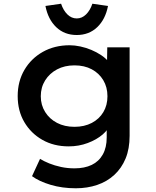

<svg xmlns="http://www.w3.org/2000/svg" viewBox="-20 -781 838 1031"><path d="M387 230Q314 230 252 211.5Q190 193 152 165L195 72Q216 85 244.5 96.5Q273 108 307.5 115.5Q342 123 380 123Q434 123 472.5 104.5Q511 86 532 48.5Q553 11 553 -43V-124L571 -117Q564 -87 531.5 -59Q499 -31 451 -13Q403 5 349 5Q269 5 207.5 -30Q146 -65 110.5 -125.5Q75 -186 75 -265Q75 -344 111 -405.5Q147 -467 210 -502.5Q273 -538 354 -538Q381 -538 411.5 -531.5Q442 -525 470.5 -513Q499 -501 523 -485Q547 -469 562 -450.5Q577 -432 580 -413L554 -405L556 -527H676V-52Q676 18 654.5 70Q633 122 594 158Q555 194 502 212Q449 230 387 230ZM380 -100Q433 -100 473 -121Q513 -142 535 -179Q557 -216 557 -264Q557 -313 534.5 -350.5Q512 -388 472.5 -409Q433 -430 380 -430Q327 -430 286.5 -408.5Q246 -387 222.5 -349.5Q199 -312 199 -264Q199 -217 222.5 -179.5Q246 -142 286.5 -121Q327 -100 380 -100ZM392 -593Q326 -593 282 -635Q238 -677 224 -749L308 -761Q320 -725 342 -703.5Q364 -682 392 -682Q420 -682 442 -703.5Q464 -725 476 -761L560 -749Q546 -677 502 -635Q458 -593 392 -593Z"/></svg>

Font: Lexend Exa Medium
Style: Regular
Weight: 500
Designer: Bonnie Shaver-Troup, Thomas Jockin
Foundry: Lexend
Version: Version 1.007